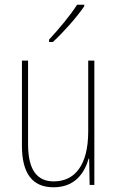

<svg xmlns="http://www.w3.org/2000/svg" viewBox="-20 -784 498 814"><path d="M337 -757V-764H307C275 -715 233 -665 188 -616V-606H204C247 -645 304 -709 337 -757ZM380 -527H354V-227C354 -82 296 -15 208 -15C138 -15 99 -62 99 -173V-527H73V-166C73 -49 117 10 207 10C300 10 339 -53 356 -112H358L360 0H380Z"/></svg>

Font: Noto Sans Sinhala Condensed Thin
Style: Regular
Weight: 100
Width: 3
Designer: Jelle Bosma - Monotype Design Team
Foundry: Monotype Imaging Inc.
Version: Version 2.006